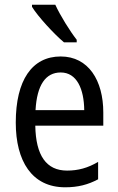

<svg xmlns="http://www.w3.org/2000/svg" viewBox="-20 -786 502 816"><path d="M215 -766H116V-757C141 -716 210 -641 252 -606H306V-617C277 -654 236 -720 215 -766ZM238 -546C116 -546 47 -445 47 -265C47 -102 115 10 257 10C311 10 354 -1 397 -24V-98C353 -72 312 -61 265 -61C177 -61 132 -125 130 -252H419V-308C419 -444 356 -546 238 -546ZM238 -478C307 -478 337 -407 338 -318H131C137 -425 174 -478 238 -478Z"/></svg>

Font: Noto Sans Lao Looped Condensed
Style: Regular
Weight: 400
Width: 3
Designer: Mark Frömberg, Ben Mitchell
Foundry: The Fontpad Ltd
Version: Version 1.002